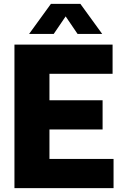

<svg xmlns="http://www.w3.org/2000/svg" viewBox="-20 -970 638 990"><path d="M54.5 0V-740H560.5V-589.5H235V-453H509V-302.5H235V-150.5H565.5V0ZM130 -795 242.5 -950H394.5L507 -795H380L318.5 -885.5L257 -795Z"/></svg>

Font: Encode Sans SemiCondensed SemiCondensed ExtraBold
Style: Regular
Weight: 800
Width: 4
Designer: Multiple Designers
Foundry: Impallari Type
Version: Version 3.000; ttfautohint (v1.8.3) -l 8 -r 50 -G 200 -x 14 